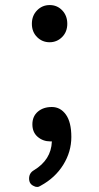

<svg xmlns="http://www.w3.org/2000/svg" viewBox="-20 -552 390 759"><path d="M225.5 -405.5Q205 -385 176 -385Q147 -385 126.5 -405.5Q106 -426 106 -458Q106 -490 126.5 -511Q147 -532 176.5 -532Q206 -532 226 -511Q246 -490 246 -458Q246 -426 225.5 -405.5ZM141 182Q134 187 127 187Q120 187 115 184Q95 176 95 154Q95 132 114 121Q182 80 185 8Q186 7 184 7H179Q150 7 129 -11Q108 -29 108 -60.5Q108 -92 129.5 -110.5Q151 -129 185 -129Q219 -129 240.5 -99Q262 -69 262 -10.5Q262 48 230 99.5Q198 151 141 182Z"/></svg>

Font: LXGW ZhenKai
Style: Regular
Weight: 400
Designer: LXGW / Fontworks Inc.
Foundry: LXGW / Fontworks Inc.
Version: Version 0.800;June 8, 2025